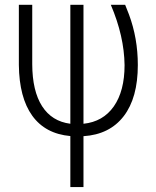

<svg xmlns="http://www.w3.org/2000/svg" viewBox="-20 -548 636 785"><path d="M321.3 -528.3V-42Q401.4 -50.3 445.3 -113Q489.3 -175.8 489.3 -281.7Q487.8 -399.9 433.1 -528.3H491.7L507.3 -488.8Q543.5 -391.6 543.5 -282.2Q543.5 -147.9 485.8 -73Q428.2 2 321.3 8.8V216.8H267.6V8.3Q165 -1 111.8 -75Q58.6 -148.9 57.1 -282.2V-528.3H111.8V-285.2Q112.3 -175.8 152.1 -113.8Q191.9 -51.8 267.6 -42V-528.3Z"/></svg>

Font: Roboto Condensed Light
Style: Regular
Weight: 300
Designer: Google
Version: Version 2.134; 2016